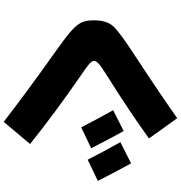

<svg xmlns="http://www.w3.org/2000/svg" viewBox="10 -880 980 1040"><g transform="rotate(90 500.0 -360.0)"><path d="M783 -364 670 -310Q630 -387 577 -483L690 -540Q735 -458 783 -364ZM960 -400 845 -345Q803 -428 750 -522L865 -580Q929 -462 960 -400ZM620 -830 730 -677Q580 -569 406 -460Q347 -423 328.5 -407.5Q310 -392 310 -380Q310 -368 325.5 -354Q341 -340 400 -300Q583 -174 760 -33L640 110Q470 -21 288 -150Q190 -219 153 -251Q116 -283 103 -309Q90 -335 90 -380Q90 -447 121.5 -482.5Q153 -518 286 -604Q498 -743 620 -830Z"/></g></svg>

Font: M PLUS 1p Black
Style: Regular
Weight: 900
Version: Version 1.061